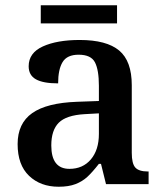

<svg xmlns="http://www.w3.org/2000/svg" viewBox="-20 -700 622 730"><path d="M47 -152Q47 -231 102.5 -270Q158 -309 273 -313L356 -316V-374Q356 -434 341 -463Q326 -492 279 -492Q235 -492 218 -464Q201 -436 201 -383Q144 -383 116.5 -398.5Q89 -414 89 -448Q89 -499 143 -523.5Q197 -548 283 -548Q385 -548 433 -508Q481 -468 481 -376V-119Q481 -78 494.5 -63Q508 -48 542 -48H545V0H383L364 -77H356Q331 -45 312 -27.5Q293 -10 267 0Q241 10 203 10Q134 10 90.5 -31.5Q47 -73 47 -152ZM356 -191V-269L302 -266Q232 -262 203.5 -233.5Q175 -205 175 -147Q175 -58 244 -58Q295 -58 325.5 -94Q356 -130 356 -191ZM135 -680H425V-611H135Z"/></svg>

Font: Noto Serif SemiBold
Style: Regular
Weight: 600
Designer: Monotype Design Team
Foundry: Monotype Imaging Inc.
Version: Version 1.001